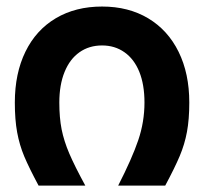

<svg xmlns="http://www.w3.org/2000/svg" viewBox="-20 -582 640 602"><path d="M26.5 -260.5Q26.5 -352 59.8 -420Q93 -488 155 -524.8Q217 -561.5 300 -561.5Q383 -561.5 444.8 -524.5Q506.5 -487.5 540 -419.5Q573.5 -351.5 573.5 -260.5Q573.5 -207.5 566.2 -168.5Q559 -129.5 543.5 -92.8Q528 -56 498 0H350.5Q394 -85 413.5 -142.5Q433 -200 433 -260.5Q433 -316.5 416.8 -356.8Q400.5 -397 370.2 -418.2Q340 -439.5 300 -439.5Q259.5 -439.5 229.2 -418.2Q199 -397 182.5 -356.5Q166 -316 166 -260.5Q166 -213 173.2 -176.5Q180.5 -140 197.2 -100.8Q214 -61.5 247.5 0H101Q71.5 -55 56.2 -91.2Q41 -127.5 33.8 -167Q26.5 -206.5 26.5 -260.5Z"/></svg>

Font: JuliaMono ExtraBold
Style: Regular
Weight: 800
Monospace: yes
Designer: cormullion
Foundry: corm
Version: Version 0.055; ttfautohint (v1.8.4)